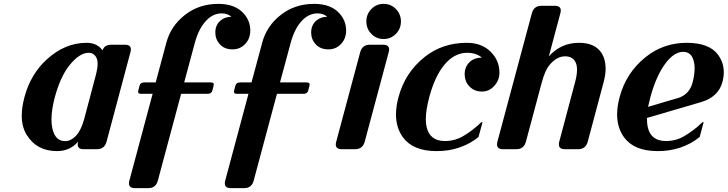

<svg xmlns="http://www.w3.org/2000/svg" viewBox="-20 -767 3741 987"><path d="M410.2 0Q379.4 0 379.4 -24.4Q379.4 -29.8 381.8 -39.1Q339.8 9.8 272.9 9.8Q168.9 9.8 117.2 -73.7Q91.8 -114.7 91.8 -172.4Q91.8 -215.8 106 -268.6Q137.2 -384.8 218.8 -460Q313 -546.9 424.8 -546.9Q480 -546.9 507.3 -507.8Q515.1 -537.1 553.7 -537.1H622.1Q652.8 -537.1 652.8 -513.2Q652.8 -507.3 650.4 -498L527.8 -39.1Q517.6 0 478 0ZM412.6 -154.3Q412.6 -154.3 471.7 -377.4Q481.9 -416 481.9 -439.9Q481.9 -455.1 478 -464.8Q465.8 -495.6 436 -495.6Q387.7 -495.6 335.4 -429.2Q290 -371.1 262.2 -268.6Q244.6 -202.6 244.6 -153.3Q244.6 -128.4 249 -107.9Q263.2 -41.5 314.5 -41.5Q345.7 -41.5 373.5 -72.3Q396.5 -97.7 412.6 -154.3Z M673.8 200.2Q643.1 200.2 643.1 175.8Q643.1 168.9 645 161.6L764.6 -284.7H705.6Q689.9 -284.7 689.9 -294.9Q689.9 -297.9 690.9 -301.8L697.3 -326.2Q701.7 -343.3 721.2 -343.3H780.3L835.4 -548.3Q858.4 -634.3 932.1 -691.4Q1003.9 -747.1 1102.5 -747.1Q1190.4 -747.1 1234.4 -695.8Q1266.6 -658.7 1266.6 -610.4Q1266.6 -567.4 1239.3 -539.6Q1213.4 -513.2 1175.3 -513.2Q1134.3 -513.2 1110.4 -539.1Q1086.9 -564.5 1086.9 -600.1Q1086.9 -639.6 1115.2 -662.6Q1137.7 -680.7 1169.4 -680.7Q1150.4 -698.2 1120.1 -698.2Q1077.1 -698.2 1043 -664.1Q1002.4 -623.5 981.9 -547.9L926.8 -343.3H1063Q1079.1 -343.3 1079.1 -333Q1079.1 -330.1 1078.1 -326.2L1071.8 -301.8Q1067.4 -284.7 1047.4 -284.7H911.1L791.5 161.1Q781.2 200.2 742.2 200.2Z M1166.5 200.2Q1135.7 200.2 1135.7 175.8Q1135.7 168.9 1137.7 161.6L1257.3 -284.7H1198.2Q1182.6 -284.7 1182.6 -294.9Q1182.6 -297.9 1183.6 -301.8L1189.9 -326.2Q1194.3 -343.3 1213.9 -343.3H1272.9L1328.1 -548.3Q1351.1 -634.3 1424.8 -691.4Q1496.6 -747.1 1595.2 -747.1Q1683.1 -747.1 1727.1 -695.8Q1759.3 -658.7 1759.3 -610.4Q1759.3 -567.4 1731.9 -539.6Q1706.1 -513.2 1668 -513.2Q1627 -513.2 1603 -539.1Q1579.6 -564.5 1579.6 -600.1Q1579.6 -639.6 1607.9 -662.6Q1630.4 -680.7 1662.1 -680.7Q1643.1 -698.2 1612.8 -698.2Q1569.8 -698.2 1535.6 -664.1Q1495.1 -623.5 1474.6 -547.9L1419.4 -343.3H1555.7Q1571.8 -343.3 1571.8 -333Q1571.8 -330.1 1570.8 -326.2L1564.5 -301.8Q1560.1 -284.7 1540 -284.7H1403.8L1284.2 161.1Q1273.9 200.2 1234.9 200.2Z M2015.1 -592.8Q1989.3 -566.4 1952.1 -566.4Q1915 -566.4 1889.2 -592.8Q1863.3 -619.1 1863.3 -656.7Q1863.3 -694.3 1889.2 -720.7Q1915 -747.1 1952.1 -747.1Q1989.3 -747.1 2015.1 -720.7Q2041 -694.3 2041 -656.7Q2041 -619.1 2015.1 -592.8ZM1736.8 0Q1706.1 0 1706.1 -24.4Q1706.1 -29.8 1708.5 -39.1L1831.5 -498Q1841.8 -537.1 1881.3 -537.1H1949.7Q1980.5 -537.1 1980.5 -512.7Q1980.5 -507.3 1978 -498L1855 -39.1Q1844.7 0 1805.2 0Z M2224.6 9.8Q2103.5 9.8 2051.8 -60.5Q2015.6 -109.9 2015.6 -178.7Q2015.6 -220.2 2028.8 -268.6Q2062.5 -394.5 2163.6 -474.6Q2254.9 -546.9 2379.9 -546.9Q2467.3 -546.9 2515.1 -486.8Q2547.4 -446.3 2547.4 -392.6Q2547.4 -355 2521.2 -325.7Q2495.1 -296.4 2457.5 -296.4Q2418 -296.4 2392.6 -323.2Q2368.7 -348.6 2368.7 -387.2Q2368.7 -424.8 2396.5 -450.2Q2418 -469.7 2457 -471.2Q2427.2 -495.6 2381.8 -495.6Q2314.5 -495.6 2263.2 -432.6Q2214.8 -373 2187 -268.6Q2168.9 -200.7 2168.9 -154.3Q2168.9 -132.3 2172.9 -114.7Q2189.5 -42 2266.6 -42Q2318.8 -42 2362.8 -68.4Q2412.6 -98.1 2454.1 -138.7H2460.4L2439.9 -62.5Q2348.6 9.8 2224.6 9.8Z M2565.9 0Q2535.2 0 2535.2 -24.4Q2535.2 -31.7 2537.1 -39.1L2713.9 -698.2Q2724.1 -737.3 2763.7 -737.3H2832Q2862.8 -737.3 2862.8 -712.9Q2862.8 -707.5 2860.4 -698.2L2801.3 -477.1Q2863.3 -546.9 2956.5 -546.9Q3037.1 -546.9 3070.8 -496.6Q3093.3 -462.9 3093.3 -415.5Q3093.3 -383.3 3083 -344.7L3001.5 -39.1Q2991.2 0 2952.1 0H2883.8Q2853 0 2853 -24.4Q2853 -31.7 2855 -39.1L2936 -343.3Q2946.3 -381.8 2946.3 -409.2Q2946.3 -426.3 2942.4 -438Q2929.2 -477.5 2884.8 -477.5Q2841.3 -477.5 2803.7 -431.6Q2781.7 -404.8 2765.1 -343.3L2683.6 -39.1Q2673.3 0 2634.3 0Z M3361.3 9.8Q3240.2 9.8 3188.5 -60.5Q3152.3 -109.9 3152.3 -178.7Q3152.3 -220.2 3165.5 -268.6Q3199.2 -394.5 3300.3 -474.6Q3391.6 -546.9 3509.8 -546.9Q3627.9 -546.9 3672.4 -483.9Q3700.7 -443.8 3700.7 -395.5Q3700.7 -371.1 3693.4 -344.7Q3672.9 -268.1 3582.5 -241.7L3305.7 -160.6Q3305.7 -132.8 3309.6 -114.7Q3325.2 -42 3403.3 -42Q3455.6 -42 3499.5 -68.4Q3549.3 -98.1 3590.8 -138.7H3597.2L3576.7 -62.5Q3485.4 9.8 3361.3 9.8ZM3311.5 -217.8 3465.3 -263.2Q3522.9 -280.3 3540 -341.8Q3550.8 -382.8 3550.8 -415.5Q3550.8 -430.7 3548.3 -443.8Q3538.1 -500.5 3492.4 -500.5Q3446.8 -500.5 3403.3 -444.3Q3354 -379.9 3323.7 -268.6Q3315.4 -236.8 3311.5 -217.8Z"/></svg>

Font: Cursive Sans
Style: Bold
Weight: 700
Italic angle: -15°
Designer: Wojciech Kalinowski "wmk69" (wmk69@o2.pl)
Foundry: Wojciech Kalinowski "wmk69" (wmk69@o2.pl)
Version: Wersja 3.1.0; 2022-02-18